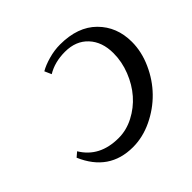

<svg xmlns="http://www.w3.org/2000/svg" viewBox="-129 -626 762 762"><g transform="rotate(-45 252.5 -244.5)"><path d="M189.5 -430.7 176.8 -459.5Q198.2 -472.2 231 -481.4Q263.7 -490.7 295.9 -490.7Q395.5 -490.7 450.4 -435.8Q505.4 -380.9 505.4 -296.4Q505.4 -241.2 480.7 -186.3Q456.1 -131.3 415.8 -90.1Q375.5 -48.8 321.8 -23.2Q268.1 2.4 212.9 2.4Q80.1 2.4 24.9 -126.5L44.4 -143.1Q92.3 -63.5 198.2 -63.5Q242.2 -63.5 283.4 -85Q324.7 -106.4 355 -141.1Q385.3 -175.8 403.6 -222.2Q421.9 -268.6 421.9 -316.4Q421.9 -379.9 386.2 -418.2Q350.6 -456.5 289.6 -456.5Q231.9 -456.5 189.5 -430.7Z"/></g></svg>

Font: Flanker
Style: Italic
Weight: 400
Italic angle: -12°
Designer: Flanker
Version: Version 2.027